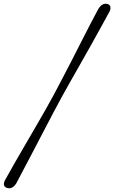

<svg xmlns="http://www.w3.org/2000/svg" viewBox="-56 -825 606 1020"><path d="M270 -306Q252.5 -274 228.5 -228.5Q204.5 -183 177.5 -131.2Q150.5 -79.5 123.5 -27.8Q96.5 24 72.2 69.8Q48 115.5 30.5 149Q20 165.5 7.2 171.8Q-5.5 178 -19.5 173Q-33.5 168 -35.2 156.2Q-37 144.5 -27 128Q-9 95 16.8 50Q42.5 5 72.2 -46Q102 -97 131.5 -147.8Q161 -198.5 186.5 -243.5Q212 -288.5 229.5 -321Q247 -354 271 -399.8Q295 -445.5 321.8 -497.5Q348.5 -549.5 375 -601.8Q401.5 -654 425.2 -699.8Q449 -745.5 467 -778.5Q477.5 -795 490.2 -801.5Q503 -808 517.5 -803Q529.5 -798.5 530.8 -786Q532 -773.5 522.5 -757.5Q504.5 -724.5 479.5 -679Q454.5 -633.5 425.8 -582.2Q397 -531 368 -480Q339 -429 313.5 -384Q288 -339 270 -306Z"/></svg>

Font: Fraunces Medium
Style: Italic
Weight: 500
Italic angle: -16°
Version: Version 1.000;[b76b70a41]